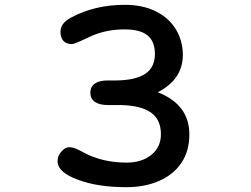

<svg xmlns="http://www.w3.org/2000/svg" viewBox="-20 -749 1040 797"><path d="M766 -191Q766 -122 733 -73Q700 -24 640.5 2Q581 28 505 28Q387 28 306 -2Q219 -33 219 -80Q219 -105 238 -123Q251 -138 269 -138Q289 -138 327 -116Q405 -74 506 -74Q568 -74 608 -106Q648 -138 648 -192Q648 -252 607 -281.5Q566 -311 481 -313H428Q393 -313 374 -326Q355 -339 355 -364Q355 -389 373.5 -402Q392 -415 427 -415H462Q544 -416 583.5 -443Q623 -470 623 -525Q623 -577 592.5 -602Q562 -627 497 -627Q420 -627 356 -598Q290 -566 279 -566Q255 -566 243 -579.5Q231 -593 231 -617Q231 -653 275 -676Q373 -729 498 -729Q573 -729 627.5 -701.5Q682 -674 710.5 -626.5Q739 -579 739 -521Q739 -420 635 -366Q766 -315 766 -191Z"/></svg>

Font: 寒蝉全圆体 Bold
Style: Regular
Weight: 700
Designer: Warren2060
      Designed by Motoya company      

      [Varela Round]
      Joe Prince(Latin component); Avraham Cornf
Foundry: ChillType
Version: Version 3.200